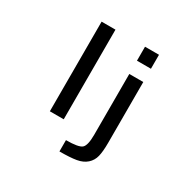

<svg xmlns="http://www.w3.org/2000/svg" viewBox="-203 -963 1406 1395"><g transform="rotate(30 500.0 -266.0)"><path d="M260.7 1V-751H377V1ZM466.8 218.8V124Q572.3 124 598.6 100.6Q625 77.1 625 -12.7V-522.5H742.2V-12.7Q742.2 59.6 731.9 102.1Q721.7 144.5 689.9 172.9Q658.2 201.2 607.4 210Q556.6 218.8 466.8 218.8ZM625 -633.8V-751H742.2V-633.8Z"/></g></svg>

Font: Gen Shin Gothic Monospace Medium
Style: Regular
Weight: 500
Designer: [Source Han Sans]
Ryoko NISHIZUKA  (kana & ideographs); Paul D. Hunt (Latin, Greek & Cyrillic); Wenlong ZHANG  (bopomofo
Version: Version 1.002.20150607